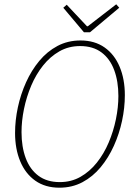

<svg xmlns="http://www.w3.org/2000/svg" viewBox="-20 -860 640 892"><path d="M256 12Q190 12 144 -20.5Q98 -53 74 -110.5Q50 -168 50 -242Q50 -301 63 -361.5Q76 -422 101 -477.5Q126 -533 162.5 -577Q199 -621 247 -646.5Q295 -672 354 -672Q420 -672 466 -639.5Q512 -607 536 -549.5Q560 -492 560 -418Q560 -359 547 -298.5Q534 -238 509 -182.5Q484 -127 447.5 -83Q411 -39 363 -13.5Q315 12 256 12ZM258 -14Q311 -14 354 -38.5Q397 -63 430 -104.5Q463 -146 485 -198Q507 -250 518.5 -306Q530 -362 530 -414Q530 -482 510.5 -534.5Q491 -587 451.5 -616.5Q412 -646 352 -646Q299 -646 256 -621.5Q213 -597 180 -555.5Q147 -514 125 -462Q103 -410 91.5 -354Q80 -298 80 -246Q80 -178 99.5 -125.5Q119 -73 158.5 -43.5Q198 -14 258 -14ZM370 -710 274 -824 290 -838 384 -738H388L520 -840L534 -824L398 -710Z"/></svg>

Font: SourceCodeVF
Style: Italic
Weight: 200
Italic angle: -11°
Monospace: yes
Designer: Paul D. Hunt, Teo Tuominen
Foundry: Adobe
Version: Version 1.026;hotconv 1.1.0;makeotfexe 2.6.0